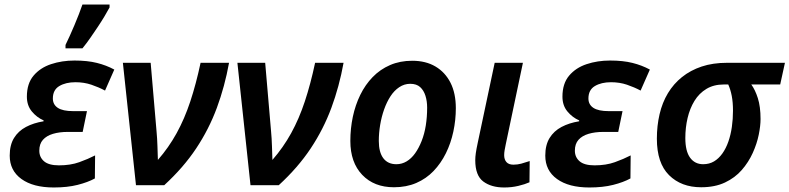

<svg xmlns="http://www.w3.org/2000/svg" viewBox="-20 -820 3495 850"><path d="M218 10Q127 10 75 -27.5Q23 -65 23 -131Q23 -178 42 -209Q61 -240 95 -258Q129 -276 173 -283V-287Q143 -300 121 -326.5Q99 -353 99 -392Q99 -450 128.5 -485Q158 -520 206 -536Q254 -552 310 -552Q367 -552 409 -541.5Q451 -531 486 -512L445 -419Q417 -434 384.5 -445Q352 -456 314 -456Q271 -456 242.5 -439Q214 -422 214 -384Q214 -357 236 -342.5Q258 -328 304 -328H365L346 -236H280Q243 -236 214.5 -227.5Q186 -219 170 -201Q154 -183 154 -153Q154 -124 175 -106Q196 -88 241 -88Q292 -88 331 -102Q370 -116 401 -132L400 -30Q369 -13 323.5 -1.5Q278 10 218 10ZM270 -621Q279 -639 289 -661.5Q299 -684 309.5 -708.5Q320 -733 329 -756.5Q338 -780 345 -800H465V-787Q456 -770 442.5 -747.5Q429 -725 413 -701Q397 -677 380 -652.5Q363 -628 345 -606H270Z M582 0 524 -542H647L673 -239Q676 -207 677 -173.5Q678 -140 679 -112Q727 -167 762 -230.5Q797 -294 822.5 -371Q848 -448 868 -542H994Q975 -437 940 -342.5Q905 -248 848.5 -163Q792 -78 707 0Z M1089 0 1031 -542H1154L1180 -239Q1183 -207 1184 -173.5Q1185 -140 1186 -112Q1234 -167 1269 -230.5Q1304 -294 1329.5 -371Q1355 -448 1375 -542H1501Q1482 -437 1447 -342.5Q1412 -248 1355.5 -163Q1299 -78 1214 0Z M1724 9Q1636 9 1583.5 -46Q1531 -101 1531 -196Q1531 -251 1542 -303Q1553 -355 1575 -400Q1597 -445 1630 -479Q1663 -513 1707 -532Q1751 -551 1805 -551Q1865 -551 1908 -525.5Q1951 -500 1974.5 -453.5Q1998 -407 1998 -341Q1998 -289 1987 -237.5Q1976 -186 1954 -141.5Q1932 -97 1899.5 -63Q1867 -29 1823 -10Q1779 9 1724 9ZM1735 -93Q1759 -93 1780 -105.5Q1801 -118 1817.5 -141Q1834 -164 1846.5 -195.5Q1859 -227 1865 -264.5Q1871 -302 1871 -344Q1871 -372 1863.5 -396Q1856 -420 1840 -434.5Q1824 -449 1796 -449Q1770 -449 1747.5 -434Q1725 -419 1708.5 -393.5Q1692 -368 1680.5 -335.5Q1669 -303 1663 -267Q1657 -231 1657 -196Q1657 -146 1677 -119.5Q1697 -93 1735 -93Z M2212 10Q2155 10 2119.5 -16.5Q2084 -43 2084 -111Q2084 -125 2086.5 -142.5Q2089 -160 2095 -188L2170 -542H2295L2219 -181Q2216 -167 2214 -155Q2212 -143 2212 -133Q2212 -114 2222 -102.5Q2232 -91 2253 -91Q2271 -91 2287.5 -95.5Q2304 -100 2325 -107L2324 -13Q2304 -4 2274.5 3Q2245 10 2212 10Z M2589 10Q2498 10 2446 -27.5Q2394 -65 2394 -131Q2394 -178 2413 -209Q2432 -240 2466 -258Q2500 -276 2544 -283V-287Q2514 -300 2492 -326.5Q2470 -353 2470 -392Q2470 -450 2499.5 -485Q2529 -520 2577 -536Q2625 -552 2681 -552Q2738 -552 2780 -541.5Q2822 -531 2857 -512L2816 -419Q2788 -434 2755.5 -445Q2723 -456 2685 -456Q2642 -456 2613.5 -439Q2585 -422 2585 -384Q2585 -357 2607 -342.5Q2629 -328 2675 -328H2736L2717 -236H2651Q2614 -236 2585.5 -227.5Q2557 -219 2541 -201Q2525 -183 2525 -153Q2525 -124 2546 -106Q2567 -88 2612 -88Q2663 -88 2702 -102Q2741 -116 2772 -132L2771 -30Q2740 -13 2694.5 -1.5Q2649 10 2589 10Z M3084 9Q2996 9 2942 -44.5Q2888 -98 2888 -206Q2888 -263 2900 -314.5Q2912 -366 2937 -407.5Q2962 -449 2999.5 -479Q3037 -509 3086.5 -525.5Q3136 -542 3199 -542H3455L3434 -446H3306Q3323 -423 3335 -385.5Q3347 -348 3347 -293Q3347 -263 3339 -223.5Q3331 -184 3312.5 -143Q3294 -102 3264 -67.5Q3234 -33 3189.5 -12Q3145 9 3084 9ZM3093 -93Q3120 -93 3141 -105.5Q3162 -118 3178 -140.5Q3194 -163 3204.5 -193Q3215 -223 3220 -258Q3225 -293 3225 -330Q3225 -367 3219.5 -395.5Q3214 -424 3204 -446H3184Q3140 -446 3107.5 -426.5Q3075 -407 3054.5 -373.5Q3034 -340 3024 -297.5Q3014 -255 3014 -209Q3014 -151 3035 -122Q3056 -93 3093 -93Z"/></svg>

Font: Noto Sans Display SemiBold
Style: Italic
Weight: 600
Italic angle: -12°
Designer: Monotype Design Team
Foundry: Monotype Imaging Inc.
Version: Version 2.003